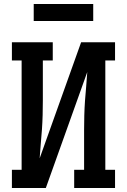

<svg xmlns="http://www.w3.org/2000/svg" viewBox="-20 -948 640 968"><path d="M40 0V-92H89V-643H40V-735H246V-643H196V-441Q196 -405 195 -368.5Q194 -332 191.5 -295.5Q189 -259 185.5 -222.5Q182 -186 180 -150L389 -735H560V-643H511V-92H560V0H354V-92H404V-294Q404 -330 405 -366.5Q406 -403 408.5 -439.5Q411 -476 414.5 -512.5Q418 -549 420 -585L211 0ZM150 -842V-928H450V-842Z"/></svg>

Font: Iosevka Curly Slab SmBdEx
Style: Regular
Weight: 600
Width: 7
Monospace: yes
Designer: Belleve Invis
Foundry: Belleve Invis
Version: Version 11.1.0; ttfautohint (v1.8.3)